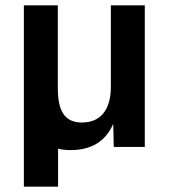

<svg xmlns="http://www.w3.org/2000/svg" viewBox="-20 -554 637 724"><path d="M70 150V-534H198V-222Q198 -154 220 -123Q242 -92 289 -92Q341 -92 369.5 -126.5Q398 -161 398 -227V-534H526V0H409L407 -87Q364 12 246 12Q222 12 199 7V150Z"/></svg>

Font: Geist SemBd
Style: Regular
Weight: 400
Designer: Basement.studio, Andrés Briganti, Mateo Zaragoza
Foundry: Basement.studio, Vercel, Andrés Briganti, Guido Ferreyra, Mateo Zaragoza
Version: Version 1.401